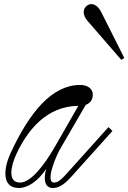

<svg xmlns="http://www.w3.org/2000/svg" viewBox="-20 -923 639 956"><path d="M74 13C119 13 169 -21 210 -82C195 -29 203 13 243 13C267 13 294 3 334 -42L540 -271L520 -290L308 -54C281 -24 265 -14 249 -14C203 -14 260 -152 284 -189L407 -401C429 -409 442 -426 442 -452C442 -483 414 -500 379 -500C239 -500 126 -364 31 -157C-1 -86 -14 13 74 13ZM62 -157C118 -277 214 -395 370 -396L256 -197C196 -92 131 -14 80 -14C16 -14 34 -97 62 -157ZM415 -820 584 -625 599 -634 484 -863C465 -901 436 -910 416 -897C389 -880 392 -846 415 -820Z"/></svg>

Font: Louise
Style: Regular
Weight: 400
Designer: Ange Degheest & Luna Delabre & Camille Depalle
Foundry: Velvetyne Type Foundry
Version: Version 1.000;FEAKit 1.0